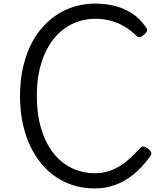

<svg xmlns="http://www.w3.org/2000/svg" viewBox="-20 -1035 900 1074"><path d="M512 19Q416 19 338.5 -19Q261 -57 206 -126Q151 -195 121.5 -290Q92 -385 92 -499Q92 -575 105.5 -642.5Q119 -710 144.5 -767.5Q170 -825 207.5 -870.5Q245 -916 292 -948.5Q339 -981 395.5 -998Q452 -1015 515 -1015Q566 -1015 617.5 -1003Q669 -991 715.5 -962Q762 -933 797 -882Q806 -870 802 -861Q798 -852 786 -841Q772 -829 762 -827Q752 -825 742 -835Q713 -865 676.5 -886.5Q640 -908 599.5 -919Q559 -930 515 -930Q468 -930 425 -917Q382 -904 345 -878.5Q308 -853 279 -816Q250 -779 229 -731Q208 -683 197 -625Q186 -567 186 -499Q186 -397 210 -316.5Q234 -236 277.5 -180Q321 -124 381 -95Q441 -66 512 -66Q551 -66 585 -76.5Q619 -87 650.5 -106.5Q682 -126 710 -152Q738 -178 765 -208Q773 -217 784.5 -215Q796 -213 810 -202Q823 -191 826 -182Q829 -173 821 -162Q776 -99 725.5 -58.5Q675 -18 621.5 0.5Q568 19 512 19Z"/></svg>

Font: Playwrite ES
Style: Regular
Weight: 400
Designer: Veronika Burian, José Scaglione
Foundry: TypeTogether
Version: Version 1.002